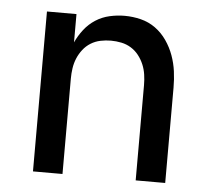

<svg xmlns="http://www.w3.org/2000/svg" viewBox="-44 -575 687 622"><g transform="rotate(5 300.0 -264.0)"><path d="M85 0V-520H181V-428Q191 -450 206.5 -470Q222 -490 243 -503.5Q264 -517 288.5 -522.5Q313 -528 337 -528Q364 -528 390 -521.5Q416 -515 437.5 -499.5Q459 -484 474.5 -461.5Q490 -439 499 -414Q508 -389 511.5 -363Q515 -337 515 -310V0H419V-310Q419 -327 416.5 -344Q414 -361 407.5 -376.5Q401 -392 390.5 -405.5Q380 -419 365.5 -428Q351 -437 334 -440.5Q317 -444 300 -444Q283 -444 266 -440.5Q249 -437 234.5 -428Q220 -419 209.5 -405.5Q199 -392 192.5 -376.5Q186 -361 183.5 -344Q181 -327 181 -310V0Z"/></g></svg>

Font: Iosevka Fixed Medium Extended
Style: Regular
Weight: 500
Width: 7
Monospace: yes
Designer: Belleve Invis
Foundry: Belleve Invis
Version: Version 24.1.1; ttfautohint (v1.8.4)